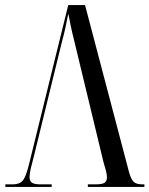

<svg xmlns="http://www.w3.org/2000/svg" viewBox="-20 -734 587 754"><path d="M283 -526Q271 -575 264 -604.5Q257 -634 254 -651.5Q251 -669 248 -680Q243 -654 239.5 -637.5Q236 -621 232 -604Q228 -587 221 -561L112 -116Q106 -94 101 -73Q96 -52 96 -39Q96 -23 105.5 -16.5Q115 -10 140 -10H183V0H1V-10H30Q57 -10 69.5 -25Q82 -40 94 -89L248 -714H314L487 -57Q495 -29 505.5 -19.5Q516 -10 540 -10H547V0H325V-10H355Q383 -10 391.5 -17Q400 -24 400 -37Q400 -49 395.5 -65.5Q391 -82 386 -99Z"/></svg>

Font: Noto Serif Display ExtraCondensed
Style: Regular
Weight: 400
Width: 2
Designer: Monotype Design Team
Foundry: Monotype Imaging Inc.
Version: Version 2.009